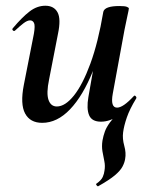

<svg xmlns="http://www.w3.org/2000/svg" viewBox="-20 -415 516 669"><path d="M127 13Q85 13 67.5 -19.5Q50 -52 63 -119L98 -297Q103 -326 98.5 -335Q94 -344 85 -344Q75 -344 62 -334Q49 -324 33 -309Q29 -305 25 -309Q21 -313 25 -317Q57 -355 83 -375Q109 -395 138 -395Q168 -395 180.5 -372Q193 -349 182 -297L151 -138Q141 -90 149 -67Q157 -44 178 -44Q207 -44 237.5 -82Q268 -120 295 -193.5Q322 -267 340 -374L358 -373Q339 -255 304 -168Q269 -81 224 -34Q179 13 127 13ZM322 234Q320 235 316.5 230.5Q313 226 316 225Q333 213 338 201.5Q343 190 344 180Q347 163 343.5 146.5Q340 130 337 112.5Q334 95 337 75Q340 58 345.5 43Q351 28 363.5 11Q376 -6 398 -29L394 -13Q381 -3 364.5 3Q348 9 332 9Q300 9 290.5 -13.5Q281 -36 288 -77L340 -374Q345 -394 396 -394Q416 -394 422.5 -391Q429 -388 429 -386Q429 -382 424 -360Q419 -338 414 -312L373 -89Q364 -40 388 -40Q409 -40 446 -80Q449 -84 453 -79.5Q457 -75 454 -71Q432 -35 422 -6Q412 23 409 46Q406 68 413 93Q420 118 416 139Q414 152 406.5 166Q399 180 380 196Q361 212 322 234Z"/></svg>

Font: Cormorant
Style: Bold Italic
Weight: 700
Italic angle: -10°
Designer: Christian Thalmann (Catharsis Fonts)
Foundry: Catharsis Fonts
Version: Version 4.000